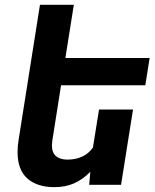

<svg xmlns="http://www.w3.org/2000/svg" viewBox="-20 -770 644 800"><path d="M198.2 -185.5Q196.3 -169.9 196.3 -164.6Q196.3 -133.8 213.4 -119.4Q230.5 -105 260.3 -105Q332 -105 367.2 -155.3L392.6 -313.5H534.2L484.4 0H351.6L356.4 -54.2Q324.7 -22 288.6 -6.1Q252.4 9.8 206.5 9.8Q135.3 9.8 94.2 -26.1Q53.2 -62 53.2 -136.2Q53.2 -161.1 57.1 -184.6L146.5 -750H287.6L252.4 -528.3H603.5L585.4 -414.6H234.4Z"/></svg>

Font: Mardoto
Style: Bold Italic
Weight: 700
Italic angle: -12°
Designer: Christian Robertson, Vahan Hovhannisyan
Foundry: Google
Version: Version 1.000